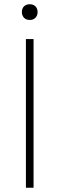

<svg xmlns="http://www.w3.org/2000/svg" viewBox="-20 -884 280 904"><path d="M102 -700H138V0H102ZM83 -827Q83 -844 93 -854Q103 -864 120 -864Q137 -864 147 -854Q157 -844 157 -827Q157 -811 147 -800.5Q137 -790 120 -790Q103 -790 93 -800.5Q83 -811 83 -827Z"/></svg>

Font: Bai Jamjuree ExtraLight
Style: Regular
Weight: 275
Designer: Katatrad Aksorn Co.,Ltd.
Foundry: Cadson Demak Co.,Ltd.
Version: Version 1.000; ttfautohint (v1.6)